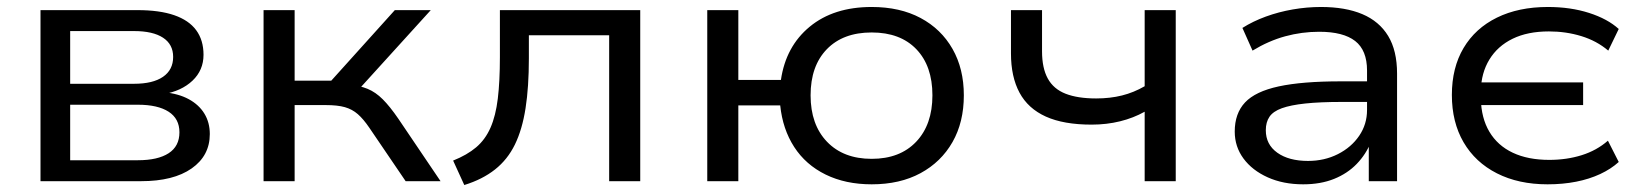

<svg xmlns="http://www.w3.org/2000/svg" viewBox="-20 -519 4691 550"><path d="M96 0V-490H374Q437 -490 479 -475.5Q521 -461 542 -432.5Q563 -404 563 -362Q563 -318 531.5 -288Q500 -258 447 -249L448 -255Q491 -251 520.5 -235Q550 -219 565.5 -193.5Q581 -168 581 -135Q581 -73 529 -36.5Q477 0 384 0ZM181 -60H375Q432 -60 463 -80Q494 -100 494 -140Q494 -179 463 -199Q432 -219 375 -219H181ZM181 -279H364Q418 -279 447 -299Q476 -319 476 -356Q476 -392 447 -411Q418 -430 364 -430H181Z M735 0V-490H824V-288H929L1111 -490H1214L997 -251L978 -277Q1010 -274 1033 -264.5Q1056 -255 1076.5 -234.5Q1097 -214 1121 -179L1242 0H1142L1038 -153Q1021 -178 1005 -192Q989 -206 968 -212Q947 -218 913 -218H824V0Z M1310 11 1278 -59Q1318 -75 1344 -97Q1370 -119 1385 -153Q1400 -187 1406 -236.5Q1412 -286 1412 -355V-490H1814V0H1725V-418H1495V-352Q1495 -270 1485.5 -209Q1476 -148 1455 -105Q1434 -62 1398 -33.5Q1362 -5 1310 11Z M2477 9Q2402 9 2345 -19Q2288 -47 2255 -98Q2222 -149 2215 -217H2095V0H2006V-490H2095V-290H2217Q2231 -386 2299.5 -442.5Q2368 -499 2477 -499Q2558 -499 2617 -467.5Q2676 -436 2708.5 -379Q2741 -322 2741 -246Q2741 -169 2708.5 -112Q2676 -55 2617 -23Q2558 9 2477 9ZM2477 -64Q2558 -64 2604.5 -113Q2651 -162 2651 -246Q2651 -330 2605 -378Q2559 -426 2477 -426Q2395 -426 2348.5 -378Q2302 -330 2302 -246Q2302 -162 2349 -113Q2396 -64 2477 -64Z M3259 0V-199Q3227 -181 3188.5 -171.5Q3150 -162 3107 -162Q3027 -162 2976 -185Q2925 -208 2900.5 -253.5Q2876 -299 2876 -366V-490H2965V-372Q2965 -324 2981.5 -294Q2998 -264 3032.5 -250.5Q3067 -237 3120 -237Q3160 -237 3194 -245.5Q3228 -254 3259 -272V-490H3348V0Z M3713 9Q3656 9 3611.5 -11Q3567 -31 3542 -65Q3517 -99 3517 -142Q3517 -194 3546.5 -225.5Q3576 -257 3643 -271.5Q3710 -286 3821 -286H3911V-227H3824Q3761 -227 3719 -222.5Q3677 -218 3652 -209Q3627 -200 3616.5 -184.5Q3606 -169 3606 -146Q3606 -105 3639 -81.5Q3672 -58 3727 -58Q3774 -58 3812.5 -77.5Q3851 -97 3873.5 -130Q3896 -163 3896 -204V-317Q3896 -375 3862 -401.5Q3828 -428 3759 -428Q3709 -428 3661.5 -415Q3614 -402 3568 -374L3539 -439Q3569 -458 3606 -471.5Q3643 -485 3683.5 -492Q3724 -499 3764 -499Q3834 -499 3882.5 -478.5Q3931 -458 3956.5 -416Q3982 -374 3982 -308V0H3901V-112H3907Q3893 -77 3866.5 -49.5Q3840 -22 3801.5 -6.5Q3763 9 3713 9Z M4413 9Q4330 9 4268 -22.5Q4206 -54 4172.5 -111.5Q4139 -169 4139 -247Q4139 -325 4172.5 -381.5Q4206 -438 4268 -468.5Q4330 -499 4414 -499Q4479 -499 4532 -482Q4585 -465 4617 -436L4587 -374Q4554 -402 4510 -415.5Q4466 -429 4417 -429Q4356 -429 4313 -408Q4270 -387 4246.5 -348.5Q4223 -310 4222 -259L4208 -283H4515V-218H4208L4222 -237Q4223 -181 4246.5 -141.5Q4270 -102 4313.5 -81.5Q4357 -61 4418 -61Q4468 -61 4511 -74.5Q4554 -88 4586 -116L4617 -55Q4595 -35 4564 -20.5Q4533 -6 4495 1.5Q4457 9 4413 9Z"/></svg>

Font: Nunito Sans 10pt SemiExpanded
Style: Regular
Weight: 400
Width: 6
Designer: Vernon Adams
Foundry: Vernon Adams
Version: Version 3.101;gftools[0.9.27]